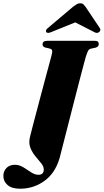

<svg xmlns="http://www.w3.org/2000/svg" viewBox="-106 -949 632 1171"><path d="M418 -605Q415.5 -596.5 406.8 -564.2Q398 -532 385.5 -483.5Q373 -435 358.2 -378.2Q343.5 -321.5 328.8 -263.5Q314 -205.5 300.8 -154Q287.5 -102.5 278 -65Q268.5 -27.5 264.5 -12Q240.5 96 172 149Q103.5 202 16.5 202Q-34 202 -59.8 179.5Q-85.5 157 -85.5 124Q-85.5 95 -66.5 75.5Q-47.5 56 -15 56Q11.5 56 36.2 71.2Q61 86.5 83.8 101.8Q106.5 117 128 117Q161 117 161 84.5Q161 66 144.8 46.2Q128.5 26.5 109.2 3.2Q90 -20 78.8 -49.2Q67.5 -78.5 77.5 -116.5Q83 -139.5 94 -181.5Q105 -223.5 118.8 -275.5Q132.5 -327.5 146.8 -381.5Q161 -435.5 174 -483.2Q187 -531 196 -564.8Q205 -598.5 208 -609.5Q214 -632.5 212 -641Q210 -649.5 196.5 -653L168.5 -659.5Q153.5 -665 153.5 -677.5Q153.5 -700 181.5 -700H472.5Q486.5 -700 491.5 -694.5Q496.5 -689 496.5 -681Q496.5 -664.5 478 -658.5L447.5 -652Q437 -649 431.8 -640Q426.5 -631 418 -605ZM208 -754Q185.5 -743.5 176.5 -752.5Q173.5 -756.5 174.8 -763.5Q176 -770.5 186 -778L338.5 -907Q351.5 -917 361.2 -923Q371 -929 383.5 -929Q396 -929 402.2 -923Q408.5 -917 416 -907L502.5 -778Q508 -770.5 505.5 -763.5Q503 -756.5 497.5 -752.5Q484 -743.5 467.5 -754L353 -812.5Z"/></svg>

Font: Fraunces 72pt Black
Style: Italic
Weight: 900
Italic angle: -16°
Version: Version 1.000;[b76b70a41]